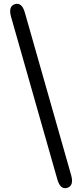

<svg xmlns="http://www.w3.org/2000/svg" viewBox="-20 -821 430 1023"><path d="M338 180Q301 191 285 133L39 -731Q23 -788 60 -799Q97 -810 113 -752L359 112Q375 169 338 180Z"/></svg>

Font: Resource Han Rounded CN Medium
Style: Regular
Weight: 500
Designer: Cyano Hao (round all glyphs); Ryoko NISHIZUKA 西塚涼子 (kana, bopomofo & ideographs); Paul D. Hunt (Latin, Greek & Cyrillic)
Foundry: Cyano Hao
Version: 0.990